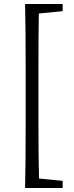

<svg xmlns="http://www.w3.org/2000/svg" viewBox="-20 -779 373 968"><path d="M106.4 168.9Q109.4 59.6 109.4 -168V-422.9Q109.4 -647.5 106.4 -758.8H295.9V-722.7L175.8 -710.9Q173.8 -616.2 173.8 -422.9V-168Q173.8 24.4 176.8 121.1L295.9 132.8V168.9Z"/></svg>

Font: Bpmf GenYo Min R
Style: R
Weight: 400
Foundry: But Ko
Version: Version 1.320